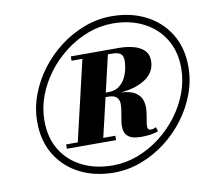

<svg xmlns="http://www.w3.org/2000/svg" viewBox="-83 -853 1042 957"><g transform="rotate(-10 437.5 -375.0)"><path d="M85 -304.5Q85 -374.5 109.8 -441Q134.5 -507.5 178 -565.2Q221.5 -623 279.2 -666.8Q337 -710.5 403.5 -735.2Q470 -760 540 -760Q637 -760 712.5 -721.8Q788 -683.5 831.5 -613Q875 -542.5 875 -445.5Q875 -375.5 850.2 -309Q825.5 -242.5 782 -184.8Q738.5 -127 680.8 -83.2Q623 -39.5 556.5 -14.8Q490 10 420 10Q323.5 10 247.8 -28.2Q172 -66.5 128.5 -137.2Q85 -208 85 -304.5ZM121.5 -304.5Q121.5 -217.5 160 -155.2Q198.5 -93 265.8 -59.8Q333 -26.5 420 -26.5Q484 -26.5 545 -49.2Q606 -72 659.2 -112.5Q712.5 -153 752.8 -206.2Q793 -259.5 815.8 -320.5Q838.5 -381.5 838.5 -445.5Q838.5 -530.5 800 -593Q761.5 -655.5 694 -689.5Q626.5 -723.5 540 -723.5Q476 -723.5 415 -700.8Q354 -678 300.8 -637.5Q247.5 -597 207.2 -543.8Q167 -490.5 144.2 -429.5Q121.5 -368.5 121.5 -304.5ZM207.5 -170H266.5L361.5 -576H306.5V-598H549.5Q589 -598 622.5 -589.2Q656 -580.5 676.5 -560.8Q697 -541 697 -508Q697 -450.5 647.5 -417Q598 -383.5 519.5 -378Q570 -375 594.5 -358.5Q619 -342 626.2 -318.2Q633.5 -294.5 631 -268.8Q628.5 -243 624 -220.5Q619.5 -198 620.5 -183.8Q621.5 -169.5 636.5 -169.5Q646 -169.5 651.5 -171.8Q657 -174 663 -177L670 -155Q635.5 -142 585 -142Q543.5 -142 524 -154.2Q504.5 -166.5 499.8 -186.8Q495 -207 498.2 -231Q501.5 -255 506.2 -279Q511 -303 510.5 -323.2Q510 -343.5 497.5 -355.8Q485 -368 453.5 -368H442L395.5 -170H456.5V-148H207.5ZM507.5 -576H490.5L447 -390H459.5Q492.5 -390 513.5 -405.2Q534.5 -420.5 546.2 -443.2Q558 -466 562.8 -490Q567.5 -514 567.5 -531.5Q567.5 -554 555.5 -565Q543.5 -576 507.5 -576Z"/></g></svg>

Font: Bodoni* 06pt Fatface
Style: Italic
Weight: 900
Italic angle: -13°
Version: Version 2.3